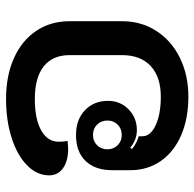

<svg xmlns="http://www.w3.org/2000/svg" viewBox="-24 -609 642 634"><g transform="rotate(-90 297.0 -292.0)"><path d="M52 -183V-242Q52 -299 82.5 -330.5Q113 -362 168 -362Q219 -362 250 -332.5Q281 -303 281 -256Q281 -216 253 -188.5Q225 -161 184 -161Q153 -161 126 -183L122 -177Q140 -162 164 -155V-143Q164 -116 200.5 -99Q237 -82 295 -82Q360 -82 396 -115.5Q432 -149 432 -210V-383Q432 -439 395 -468.5Q358 -498 287 -498Q221 -498 183.5 -477Q146 -456 146 -419Q146 -400 149 -390Q131 -388 123 -388Q82 -388 58.5 -405Q35 -422 35 -451Q35 -491 68 -523.5Q101 -556 158.5 -574.5Q216 -593 287 -593Q364 -593 422 -567Q480 -541 512 -493.5Q544 -446 544 -383V-210Q544 -147 512 -97Q480 -47 423 -19Q366 9 295 9Q222 9 167 -15Q112 -39 82 -82.5Q52 -126 52 -183ZM216 -258Q216 -279 202.5 -292.5Q189 -306 168 -306Q148 -306 134.5 -292.5Q121 -279 121 -258Q121 -238 134.5 -224.5Q148 -211 168 -211Q189 -211 202.5 -224.5Q216 -238 216 -258Z"/></g></svg>

Font: K2D SemiBold
Style: Regular
Weight: 600
Designer: Katatrad Aksorn Co.,Ltd.
Foundry: Cadson Demak Co.,Ltd.
Version: Version 1.000; ttfautohint (v1.6)